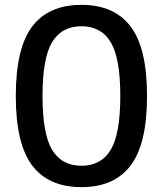

<svg xmlns="http://www.w3.org/2000/svg" viewBox="-20 -760 670 790"><path d="M112.5 -651Q180 -740 315 -740Q450 -740 517.5 -651Q585 -562 585 -365Q585 -168 517.5 -79Q450 10 315 10Q180 10 112.5 -79Q45 -168 45 -365Q45 -562 112.5 -651ZM194.5 -143.5Q234 -78 315 -78Q396 -78 435.5 -143.5Q475 -209 475 -365Q475 -521 435.5 -586.5Q396 -652 315 -652Q234 -652 194.5 -586.5Q155 -521 155 -365Q155 -209 194.5 -143.5Z"/></svg>

Font: M PLUS 1p Medium
Style: Regular
Weight: 500
Version: Version 1.062